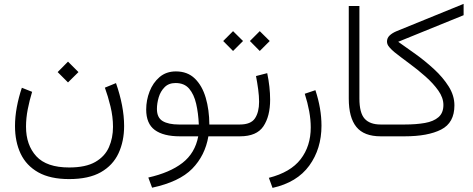

<svg xmlns="http://www.w3.org/2000/svg" viewBox="-20 -688 2389 969"><path d="M323.2 -377 376 -324.2 323.2 -272 271 -324.2ZM329.1 157.2Q412.6 157.2 460.9 129.4Q509.3 101.6 529.8 54.9Q550.3 8.3 550.3 -47.9Q550.3 -98.6 537.6 -150.9Q524.9 -203.1 509.3 -245.6L565.4 -268.6Q585.4 -211.4 595.9 -156.7Q606.4 -102.1 606.4 -52.2Q606.4 24.9 578.1 85.7Q549.8 146.5 488.8 181.2Q427.7 215.8 329.1 215.8Q233.9 215.8 173.3 181.9Q112.8 147.9 84.2 87.6Q55.7 27.3 55.7 -51.8Q55.7 -98.1 64.9 -147.7Q74.2 -197.3 90.3 -245.1L142.1 -224.6Q128.9 -181.6 120.1 -136.7Q111.3 -91.8 111.3 -48.8Q111.3 43.9 163.3 100.6Q215.3 157.2 329.1 157.2Z M867.7 -327.6Q926.3 -327.6 963.4 -291.5Q1000.5 -255.4 1018.3 -194.6Q1036.1 -133.8 1036.6 -59.6H1109.4V0H1031.7Q1015.1 97.2 950 163.6Q884.8 230 747.6 259.3L728.5 208Q836.9 183.6 900.6 134.3Q964.4 85 980.5 0H888.2Q804.7 0 761.2 -32Q717.8 -64 717.8 -135.3Q717.8 -182.1 734.9 -226.3Q752 -270.5 785.4 -299.1Q818.8 -327.6 867.7 -327.6ZM883.3 -59.6H983.4Q981 -116.7 970 -164.3Q959 -211.9 934.6 -240.5Q910.2 -269 866.2 -269Q831.5 -269 810.8 -248Q790 -227.1 781 -196.8Q772 -166.5 772 -138.2Q772 -94.2 801 -76.9Q830.1 -59.6 883.3 -59.6Z M1291 -530.8 1341.3 -481 1291 -430.7 1241.2 -481ZM1156.2 -530.8 1206.5 -481 1156.2 -430.7 1106.4 -481ZM1089.8 -59.6H1189.9Q1246.1 -59.6 1266.8 -90.8Q1287.6 -122.1 1287.6 -174.3Q1287.6 -202.6 1283 -237.1Q1278.3 -271.5 1272 -304.2L1328.6 -318.8Q1343.3 -248.5 1343.3 -185.1Q1343.3 -101.1 1309.3 -50.5Q1275.4 0 1190.9 0H1089.8Z M1355.5 260.3 1336.9 209.5Q1446.3 181.6 1497.3 115.5Q1548.3 49.3 1548.3 -44.9Q1548.3 -84 1540.5 -126.5Q1532.7 -168.9 1518.1 -214.8L1571.8 -232.9Q1602.5 -140.1 1602.5 -53.7Q1602.5 63 1540.8 147.9Q1479 232.9 1355.5 260.3Z M1740.2 -657.7H1793.9V-190.9Q1793.9 -118.2 1820.3 -88.9Q1846.7 -59.6 1901.4 -59.6H1922.4V0H1901.4Q1816.9 0 1778.6 -47.4Q1740.2 -94.7 1740.2 -190.4Z M1989.7 -477.1Q2028.3 -450.2 2076.9 -415.3Q2125.5 -380.4 2170.4 -339.1Q2215.3 -297.9 2244.4 -251.7Q2273.4 -205.6 2273.4 -156.2Q2273.4 -68.4 2206.5 -34.2Q2139.6 0 2022 0H1902.8V-59.6H2021.5Q2080.1 -59.6 2124.3 -67.4Q2168.5 -75.2 2193.1 -96.7Q2217.8 -118.2 2217.8 -158.2Q2217.8 -194.8 2192.1 -231Q2166.5 -267.1 2127.4 -301.8Q2088.4 -336.4 2046.1 -367.4Q2003.9 -398.4 1970.7 -424.8Q1957 -436 1945.1 -449.7Q1933.1 -463.4 1933.1 -478Q1933.1 -496.1 1946.3 -508.8Q1959.5 -521.5 1981.9 -530.8L2319.8 -668.5V-611.3Z"/></svg>

Font: Vazirmatn FD NL ExtraLight
Style: Regular
Weight: 200
Designer: Saber Rastikerdar
Foundry: Saber Rastikerdar
Version: Version 33.003